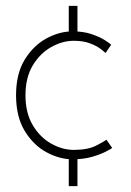

<svg xmlns="http://www.w3.org/2000/svg" viewBox="-20 -529 446 652"><path d="M213.5 -509H243V-395H213.5ZM213.5 -10.5H243V103H213.5ZM230.5 -20Q278.5 -20 307 -34.8Q335.5 -49.5 341.5 -54.5L361 -26.5Q358 -24 340 -14.5Q322 -5 292.8 3.5Q263.5 12 226.5 12Q182.5 12 138.2 -11.8Q94 -35.5 64.2 -84Q34.5 -132.5 34.5 -205.5Q34.5 -279 64.2 -327Q94 -375 138.2 -398.8Q182.5 -422.5 226.5 -422.5Q263.5 -422.5 291.2 -413Q319 -403.5 336.2 -392.5Q353.5 -381.5 357.5 -377L338.5 -349Q334 -353.5 320.8 -363.5Q307.5 -373.5 285 -382Q262.5 -390.5 230.5 -390.5Q192 -390.5 154 -369.2Q116 -348 91.2 -306.8Q66.5 -265.5 66.5 -205.5Q66.5 -145.5 91.2 -104Q116 -62.5 154 -41.2Q192 -20 230.5 -20Z"/></svg>

Font: League Spartan Extralight
Style: Regular
Weight: 200
Foundry: The League of Moveable Type
Version: Version 2.300; ttfautohint (v1.8.3)